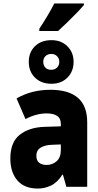

<svg xmlns="http://www.w3.org/2000/svg" viewBox="-20 -1084 570 1114"><path d="M200 10Q121 10 80.5 -37.5Q40 -85 40 -164Q40 -259 94.5 -302Q149 -345 237 -348L333 -351V-364Q333 -397 311.5 -411.5Q290 -426 251 -426Q190 -426 128 -393L76 -513Q120 -538 168.5 -550.5Q217 -563 272 -563Q486 -563 486 -375V0H365L345 -71H342Q313 -25 276 -7.5Q239 10 200 10ZM250 -127Q284 -127 308.5 -148.5Q333 -170 333 -214V-246L284 -244Q241 -243 216 -227.5Q191 -212 191 -180Q191 -152 207.5 -139.5Q224 -127 250 -127ZM279 -598Q219 -598 183 -633.5Q147 -669 147 -725Q147 -781 183 -816Q219 -851 279 -851Q335 -851 371 -815.5Q407 -780 407 -725Q407 -670 371.5 -634Q336 -598 279 -598ZM277 -679Q298 -679 311 -692Q324 -705 324 -725Q324 -745 311 -758Q298 -771 277 -771Q257 -771 244 -758.5Q231 -746 231 -725Q231 -705 243 -692Q255 -679 277 -679ZM208 -917Q233 -955 255.5 -992.5Q278 -1030 295 -1064H467V-1055Q451 -1036 425 -1009Q399 -982 370 -954Q341 -926 317 -904H208Z"/></svg>

Font: Noto Sans Mono Condensed Black
Style: Regular
Weight: 900
Width: 3
Designer: Monotype Design Team
Foundry: Monotype Imaging Inc.
Version: Version 2.014